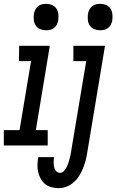

<svg xmlns="http://www.w3.org/2000/svg" viewBox="-50 -759 607 1002"><path d="M190 -601Q174 -601 159.5 -607Q145 -613 136.5 -626Q128 -639 126.5 -655Q125 -671 127 -687Q129 -698 134.5 -708.5Q140 -719 149 -726.5Q158 -734 169 -736.5Q180 -739 191 -739Q207 -739 221.5 -733Q236 -727 244.5 -714Q253 -701 254.5 -685Q256 -669 254 -653Q252 -642 247 -631.5Q242 -621 232.5 -613.5Q223 -606 212 -603.5Q201 -601 190 -601ZM199 0H-30V-80H52L112 -440H49L50 -520H210L137 -80H199ZM472 -601Q456 -601 441.5 -607Q427 -613 418.5 -626Q410 -639 408.5 -655Q407 -671 409 -687Q411 -698 416.5 -708.5Q422 -719 431 -726.5Q440 -734 451 -736.5Q462 -739 473 -739Q489 -739 503.5 -733Q518 -727 526.5 -714Q535 -701 536.5 -685Q538 -669 536 -653Q534 -642 529 -631.5Q524 -621 514.5 -613.5Q505 -606 494 -603.5Q483 -601 472 -601ZM257 223Q237 223 218.5 218Q200 213 186 202Q172 191 163 175Q154 159 149.5 141Q145 123 145.5 103.5Q146 84 149 64L150 61H233L232 63Q230 76 230 88.5Q230 101 232.5 113Q235 125 243 134Q251 143 264 143Q275 143 283.5 133.5Q292 124 297.5 113.5Q303 103 306.5 92Q310 81 313 70Q316 59 318.5 48Q321 37 322 26L400 -440H333V-520H498L405 39Q402 60 396.5 80Q391 100 383 120Q375 140 363 159Q351 178 334.5 192.5Q318 207 297.5 215Q277 223 257 223Z"/></svg>

Font: Iosevka Term Curly Md Obl
Style: Regular
Weight: 500
Italic angle: -9°
Designer: Belleve Invis
Foundry: Belleve Invis
Version: Version 32.3.0